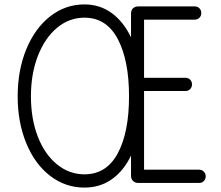

<svg xmlns="http://www.w3.org/2000/svg" viewBox="-20 -829 1000 869"><path d="M881 -61Q894 -61 902.5 -52Q911 -43 911 -31Q911 -18 902.5 -9.5Q894 -1 881 -1H606Q591 -1 582 -10Q573 -19 573 -35V-125Q540 -56 486.5 -18Q433 20 362 20Q276 20 207 -33Q138 -86 99 -180.5Q60 -275 60 -393Q60 -511 99 -606Q138 -701 207 -755Q276 -809 362 -809Q432 -809 485.5 -770Q539 -731 573 -660V-767Q573 -783 582 -791.5Q591 -800 606 -800H861Q874 -800 882.5 -791.5Q891 -783 891 -770Q891 -757 882.5 -748.5Q874 -740 861 -740H632V-477H819Q832 -477 840.5 -468.5Q849 -460 849 -447Q849 -434 840.5 -425.5Q832 -417 819 -417H632V-61ZM564 -393Q564 -556 513 -652.5Q462 -749 362 -749Q293 -749 238 -703Q183 -657 151.5 -576Q120 -495 120 -393Q120 -291 151 -211Q182 -131 237.5 -85.5Q293 -40 362 -40Q462 -40 513 -135Q564 -230 564 -393Z"/></svg>

Font: Tsukimi Rounded
Style: Regular
Weight: 400
Designer: Takashi Funayama
Foundry: Takashi Funayama
Version: Version 1.032; ttfautohint (v1.8.3)